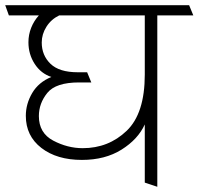

<svg xmlns="http://www.w3.org/2000/svg" viewBox="-31 -700 761 736"><path d="M524 0V-223Q498 -166 435 -126.5Q372 -87 283 -87Q187 -87 127.5 -133Q68 -179 68 -256Q68 -302 92.5 -343.5Q117 -385 166 -405Q126 -418 102 -455Q78 -492 78 -538Q78 -567 88.5 -593.5Q99 -620 118 -641H3L-11 -680H694L710 -641H572V16ZM196 -641Q165 -626 147 -597.5Q129 -569 129 -537Q129 -488 162.5 -455.5Q196 -423 267 -423H303L319 -384H272Q183 -384 150.5 -344Q118 -304 118 -255Q118 -190 173 -161Q228 -132 286 -132Q385 -132 454.5 -198.5Q524 -265 524 -414V-641Z"/></svg>

Font: Palanquin Thin
Style: Regular
Weight: 250
Designer: Pria Ravichandran
Version: Version 1.001